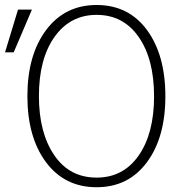

<svg xmlns="http://www.w3.org/2000/svg" viewBox="-39 -743 750 780"><path d="M-18.6 -530.3 34.2 -704.1H90.8L16.6 -530.3ZM72.3 -352.5Q72.3 -519.5 148.4 -621.1Q224.6 -722.7 353.5 -722.7Q483.4 -722.7 558.1 -621.1Q632.8 -519.5 632.8 -351.6Q632.8 -184.6 557.6 -83.5Q482.4 17.6 353.5 17.6Q223.6 17.6 147.9 -84Q72.3 -185.5 72.3 -352.5ZM119.1 -352.5Q119.1 -204.1 181.2 -112.8Q243.2 -21.5 353.5 -21.5Q461.9 -21.5 524.4 -111.3Q586.9 -201.2 586.9 -351.6Q586.9 -502.9 524.4 -592.8Q461.9 -682.6 353.5 -682.6Q246.1 -682.6 182.6 -593.3Q119.1 -503.9 119.1 -352.5Z"/></svg>

Font: Gothic A1 ExtraLight
Style: Regular
Weight: 275
Designer: HanYang I&C Co.,Ltd.
Foundry: HanYang I&C Co.,Ltd.
Version: Version 2.50